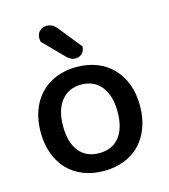

<svg xmlns="http://www.w3.org/2000/svg" viewBox="-107 -786 777 885"><g transform="rotate(-15 281.0 -343.5)"><path d="M518 -234Q518 -177 501 -131Q484 -85 453.5 -53Q423 -21 379 -3.5Q335 14 281 14Q227 14 183 -3.5Q139 -21 108.5 -53Q78 -85 61 -131Q44 -177 44 -234Q44 -291 61 -337Q78 -383 109 -415Q140 -447 184 -464.5Q228 -482 281 -482Q334 -482 378 -464.5Q422 -447 453 -414.5Q484 -382 501 -336.5Q518 -291 518 -234ZM281 -398Q221 -398 186 -355Q151 -312 151 -234Q151 -156 185 -113.5Q219 -71 281 -71Q343 -71 377 -113.5Q411 -156 411 -234Q411 -311 376.5 -354.5Q342 -398 281 -398ZM152 -637Q150 -647 150 -653Q150 -675 163.5 -688Q177 -701 197 -701Q224 -701 243 -678L333 -566Q331 -544 318.5 -532.5Q306 -521 289 -521Q275 -521 266 -526Q257 -531 247 -540Z"/></g></svg>

Font: Baloo Bhaina 2 Medium
Style: Regular
Weight: 500
Designer: Yesha Goshar, Manish Minz, Shuchita Grover and Ek Type
Foundry: Ek Type
Version: Version 1.640;hotconv 1.0.111;makeotfexe 2.5.65597; ttfautoh